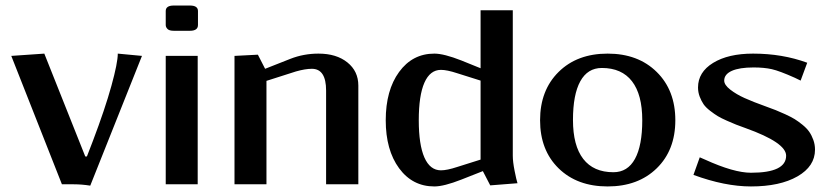

<svg xmlns="http://www.w3.org/2000/svg" viewBox="-20 -670 3016 698"><path d="M21 -466.8 141.1 -475.1 290 -101.1H295.9L317.9 -158.2Q361.8 -273.9 385 -357.9Q408.2 -441.9 408.2 -475.1L496.1 -466.8L308.1 4.9Q277.3 0 248 0H205.1Z M699.7 -579.1Q699.7 -558.1 670.4 -558.1H611.8Q595.2 -558.1 588.9 -564.7Q582.5 -571.3 582.5 -579.1V-629.9Q582.5 -649.9 611.8 -649.9H670.4Q699.7 -649.9 699.7 -629.9ZM582.5 0V-466.8H698.7V0Z M832.5 0V-466.8L917.5 -471.2L943.8 -419.9L1035.6 -456.1Q1084 -475.1 1137.7 -475.1Q1203.1 -475.1 1242.9 -443.1Q1282.7 -411.1 1282.7 -358.9V0H1165.5V-340.8Q1165.5 -419.9 1113.8 -419.9Q1089.8 -419.9 1055.7 -410.2L948.7 -376V0Z M1727.1 -632.8H1844.2V-104Q1844.2 -82 1850.8 -48.8Q1857.4 -15.6 1861.3 -3.9L1762.2 3.9L1735.4 -47.9L1657.2 -17.1Q1593.8 7.8 1559.1 7.8Q1479.5 7.8 1430.9 -58.3Q1382.3 -124.5 1382.3 -232.9Q1382.3 -341.8 1430.9 -408.4Q1479.5 -475.1 1559.1 -475.1Q1593.8 -475.1 1657.2 -450.2L1727.1 -421.9ZM1727.1 -89.8V-377L1642.1 -403.8Q1605 -416 1583 -416Q1543.5 -416 1522.9 -369.4Q1502.4 -322.8 1502.4 -232.9Q1502.4 -144 1522.9 -97.4Q1543.5 -50.8 1583 -50.8Q1605 -50.8 1642.1 -63Z M2210 -43.9Q2261.7 -43.9 2288.3 -92.3Q2314.9 -140.6 2314.9 -232.9Q2314.9 -326.2 2277.6 -374.5Q2240.2 -422.9 2168 -422.9Q2116.2 -422.9 2089.6 -374.5Q2063 -326.2 2063 -233.9Q2063 -140.6 2100.3 -92.3Q2137.7 -43.9 2210 -43.9ZM2010.7 -408.4Q2078.1 -475.1 2189 -475.1Q2299.8 -475.1 2367.4 -408.4Q2435.1 -341.8 2435.1 -232.9Q2435.1 -124 2367.4 -58.1Q2299.8 7.8 2189 7.8Q2078.1 7.8 2010.7 -58.1Q1943.4 -124 1943.4 -232.9Q1943.4 -341.8 2010.7 -408.4Z M2501 -34.2 2523.9 -98.1 2543 -89.8Q2647.9 -42 2710 -42Q2837.9 -42 2837.9 -104Q2837.9 -151.4 2690.9 -204.1Q2667 -212.9 2656 -217Q2645 -221.2 2623 -231Q2601.1 -240.7 2589.4 -247.8Q2577.6 -254.9 2561.8 -267.1Q2545.9 -279.3 2537.8 -291Q2529.8 -302.7 2523.7 -318.6Q2517.6 -334.5 2517.6 -352.1Q2517.6 -407.7 2572.5 -441.4Q2627.4 -475.1 2717.8 -475.1Q2824.2 -475.1 2914.6 -441.9L2890.6 -377L2869.6 -387.2Q2814 -412.1 2785.9 -418.5Q2757.8 -424.8 2719.7 -424.8Q2668 -424.8 2640.4 -412.4Q2612.8 -399.9 2612.8 -377Q2612.8 -361.3 2634.8 -344.2Q2656.7 -327.1 2687 -313.5Q2717.3 -299.8 2763.7 -283.2Q2786.1 -274.9 2799.6 -269.8Q2813 -264.6 2834.2 -254.9Q2855.5 -245.1 2868.7 -237.1Q2881.8 -229 2897.5 -216.3Q2913.1 -203.6 2921.9 -190.9Q2930.7 -178.2 2936.8 -161.4Q2942.9 -144.5 2942.9 -126Q2942.9 -65.4 2879.2 -28.8Q2815.4 7.8 2710 7.8Q2615.2 7.8 2501 -34.2Z"/></svg>

Font: Resagokr
Style: Bold
Weight: 600
Designer: gluk
Foundry: gluk
Version: Version 0.95